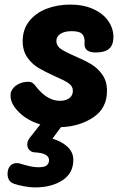

<svg xmlns="http://www.w3.org/2000/svg" viewBox="-20 -546 544 838"><path d="M349 -359Q351 -383 339.5 -396.5Q328 -410 293 -410Q261 -410 243.5 -398Q226 -386 226 -367Q226 -346 245.5 -332.5Q265 -319 307 -301Q351 -282 378.5 -265.5Q406 -249 426.5 -220.5Q447 -192 447 -149Q447 -74 387.5 -34Q328 6 246 9L209 59Q251 72 275.5 95.5Q300 119 300 152Q300 210 252.5 241Q205 272 132 272Q111 272 84.5 267Q58 262 41 256Q13 246 13 213Q13 191 24 178.5Q35 166 52 166Q63 166 68 168Q90 175 110 179.5Q130 184 146 184Q175 184 184.5 175.5Q194 167 194 153Q194 122 131 119Q117 118 108 108.5Q99 99 99 84Q99 69 111 54L156 -3Q99 -20 62.5 -56.5Q26 -93 26 -127Q26 -140 28 -145Q36 -165 56.5 -177Q77 -189 103 -189Q115 -189 122 -184Q129 -179 134.5 -171.5Q140 -164 143 -161Q189 -106 242 -106Q267 -106 282.5 -117.5Q298 -129 298 -150Q298 -170 279 -183Q260 -196 220 -213Q176 -233 148 -249.5Q120 -266 99.5 -295Q79 -324 79 -367Q79 -417 107 -453Q135 -489 182.5 -507.5Q230 -526 287 -526Q344 -526 387 -506.5Q430 -487 452.5 -454.5Q475 -422 475 -384Q475 -350 456.5 -333.5Q438 -317 398 -317Q345 -317 349 -359Z"/></svg>

Font: Mali
Style: Bold Italic
Weight: 700
Italic angle: -10°
Version: Version 1.000; ttfautohint (v1.6)